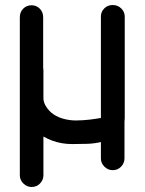

<svg xmlns="http://www.w3.org/2000/svg" viewBox="-20 -575 578 765"><path d="M382 -362V-366V-509Q382 -528 395.5 -541.5Q409 -555 429 -555Q449 -555 463 -541.5Q477 -528 477 -509V-105Q477 -96 476 -88V56Q476 75 462.5 89Q449 103 429 103Q410 103 396 89Q382 75 382 56V-9Q356 -3 329 -2Q293 -1 267 -1Q225 -1 187 -15Q169 -22 153 -31V123Q153 142 139.5 156Q126 170 106 170Q87 170 73 156Q59 142 59 123V-186V-195V-506Q59 -527 72.5 -540.5Q86 -554 106 -554Q125 -554 138.5 -540.5Q152 -527 152 -506V-306Q153 -301 153 -295V-180Q155 -163 164 -150Q176 -131 194 -119Q212 -107 235.5 -101Q259 -95 283 -95Q296 -95 310.5 -96Q325 -97 338.5 -98.5Q352 -100 363.5 -102Q375 -104 382 -105Z"/></svg>

Font: VDS
Style: Regular
Weight: 400
Designer: artmaker
Foundry: artmaker
Version: Version 1.000 2009 initial release